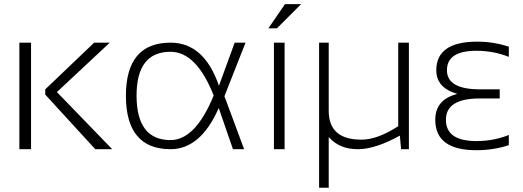

<svg xmlns="http://www.w3.org/2000/svg" viewBox="-20 -718 2518 924"><path d="M508.3 -512.7 253.9 -274.9 520 0H438.5L197.8 -262.7V-288.1L433.1 -512.7ZM129.4 -512.7V0H73.2V-512.7Z M585.9 -256.3Q585.9 -512.7 800.8 -512.7Q962.4 -512.7 1033.7 -305.2L1109.4 -512.7H1161.6L1060.1 -254.9L1154.8 0H1101.1L1032.7 -198.2Q945.3 0 800.8 0Q586.9 0 585.9 -256.3ZM800.8 -43.9Q920.4 -43.9 1008.3 -258.3Q925.3 -468.8 800.8 -468.8Q637.2 -468.8 637.2 -258.3Q637.2 -43.9 800.8 -43.9Z M1349.6 -512.7V0H1298.3V-512.7ZM1351.6 -698.2H1429.2L1312.5 -581.5H1271.5Z M1947.8 -512.7V0H1910.2L1904.3 -65.4Q1786.6 0 1702.1 0Q1612.3 0 1562 -58.6V185.5H1515.6V-512.7H1562V-184.6Q1562 -45.9 1719.2 -45.9Q1796.9 -45.9 1896.5 -110.8V-512.7Z M2428.7 -444.3Q2355.5 -473.6 2272.5 -473.6Q2130.9 -473.6 2130.9 -379.9Q2130.9 -288.1 2289.6 -288.1H2384.8V-244.1H2288.1Q2126 -244.1 2126 -141.6Q2126 -39.1 2272.5 -39.1Q2355.5 -39.1 2428.7 -68.4V-19.5Q2355.5 4.9 2272.5 4.9Q2074.7 4.9 2074.7 -141.6Q2074.7 -239.3 2181.2 -266.1Q2079.6 -294.9 2079.6 -379.9Q2079.6 -517.6 2277.3 -517.6Q2355.5 -517.6 2428.7 -493.2Z"/></svg>

Font: Voltera Light
Style: Light
Weight: 300
Designer: Bernd Montag
Version: Version 1.301